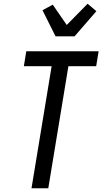

<svg xmlns="http://www.w3.org/2000/svg" viewBox="-20 -1010 549 1030"><path d="M149 0 257 -655H108L121 -735H509L496 -655H347L239 0ZM278 -815 208 -955 263 -985 338 -876 450 -990 497 -950 380 -815Z"/></svg>

Font: Iosevka Term Curly Medium
Style: Italic
Weight: 500
Italic angle: -9°
Designer: Belleve Invis
Foundry: Belleve Invis
Version: Version 32.3.0